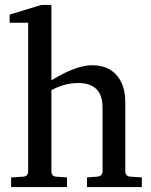

<svg xmlns="http://www.w3.org/2000/svg" viewBox="-20 -757 612 777"><path d="M554 0H332V-39L373 -42Q395 -44 395 -64V-322Q395 -421 296 -421Q241 -421 188 -392V-64Q188 -43 208 -42L251 -39V0H25V-39L73 -42Q94 -43 94 -64V-665H19V-698L147 -737H188V-432Q288 -493 352 -493Q413 -493 448 -457Q487 -417 487 -343V-64Q487 -43 509 -42L554 -39Z"/></svg>

Font: Apparatus SIL
Style: Regular
Weight: 400
Version: Version 1.0